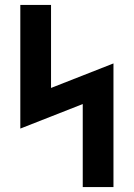

<svg xmlns="http://www.w3.org/2000/svg" viewBox="-20 -755 540 775"><path d="M314 0V-335L62 -236V-735H186V-400L438 -499V0Z"/></svg>

Font: Iosevka Slab Extrabold
Style: Regular
Weight: 800
Monospace: yes
Designer: Belleve Invis
Foundry: Belleve Invis
Version: Version 11.1.1; ttfautohint (v1.8.3)